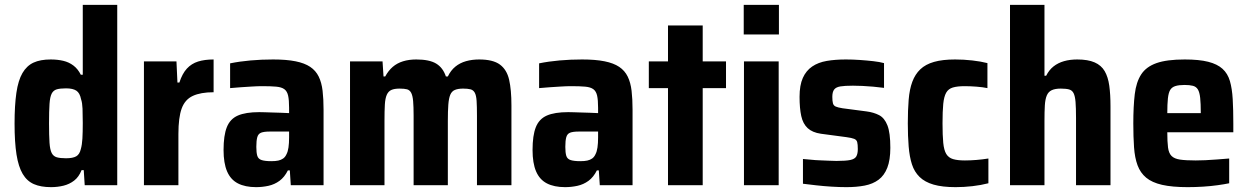

<svg xmlns="http://www.w3.org/2000/svg" viewBox="-20 -763 5142 791"><path d="M190 8Q148 8 119.5 -4.5Q91 -17 73.5 -46.5Q56 -76 48 -126.5Q40 -177 40 -254Q40 -329 47.5 -380.5Q55 -432 72.5 -462Q90 -492 118 -505Q146 -518 189 -518Q217 -518 240.5 -512.5Q264 -507 282.5 -493Q301 -479 313 -455H321V-743H463V0H329L325 -62H316Q305 -34 285.5 -19Q266 -4 241.5 2Q217 8 190 8ZM252 -111Q280 -111 294 -119Q308 -127 313 -149Q318 -166 319.5 -192Q321 -218 321 -256Q321 -291 320 -315.5Q319 -340 314 -354Q309 -380 294.5 -389.5Q280 -399 252 -399Q228 -399 214 -395Q200 -391 193 -377.5Q186 -364 184 -335Q182 -306 182 -255Q182 -204 184 -175Q186 -146 193 -132.5Q200 -119 214 -115Q228 -111 252 -111Z M573 0V-510H707L711 -423H719Q731 -460 750 -480.5Q769 -501 796 -509.5Q823 -518 860 -518V-383Q807 -383 774.5 -368Q742 -353 728.5 -316Q715 -279 715 -211V0Z M1035 8Q990 8 960 -7.5Q930 -23 915.5 -57Q901 -91 901 -145Q901 -205 914.5 -239Q928 -273 960 -287Q992 -301 1048 -301Q1058 -301 1072 -300.5Q1086 -300 1102.5 -299.5Q1119 -299 1136.5 -298.5Q1154 -298 1171 -297V-319Q1171 -351 1167 -369Q1163 -387 1151.5 -395.5Q1140 -404 1118 -406Q1096 -408 1061 -408Q1041 -408 1017.5 -406.5Q994 -405 971 -403.5Q948 -402 928 -400V-502Q967 -510 1012 -514Q1057 -518 1105 -518Q1160 -518 1197.5 -510.5Q1235 -503 1258 -487.5Q1281 -472 1293 -447.5Q1305 -423 1309 -389Q1313 -355 1313 -311V0H1178L1174 -61H1166Q1152 -33 1131.5 -18Q1111 -3 1086 2.5Q1061 8 1035 8ZM1098 -99Q1115 -99 1126.5 -101.5Q1138 -104 1146.5 -110Q1155 -116 1160 -127Q1166 -138 1168.5 -155.5Q1171 -173 1171 -197V-221H1091Q1068 -221 1056 -216.5Q1044 -212 1040 -198Q1036 -184 1036 -158Q1036 -134 1040 -121Q1044 -108 1058 -103.5Q1072 -99 1098 -99Z M1422 0V-510H1556L1560 -448H1567Q1580 -472 1598 -487.5Q1616 -503 1640.5 -510.5Q1665 -518 1695 -518Q1749 -518 1777 -501Q1805 -484 1817 -448H1825Q1837 -473 1856 -488.5Q1875 -504 1900 -511Q1925 -518 1954 -518Q2011 -518 2039.5 -497Q2068 -476 2077.5 -434.5Q2087 -393 2087 -329V0H1945V-286Q1945 -325 1943.5 -347.5Q1942 -370 1936 -381Q1930 -392 1918.5 -395Q1907 -398 1888 -398Q1867 -398 1854 -392.5Q1841 -387 1835 -372.5Q1829 -358 1827 -332Q1825 -306 1825 -264V0H1684V-286Q1684 -324 1682 -346.5Q1680 -369 1674 -380.5Q1668 -392 1657 -395Q1646 -398 1626 -398Q1605 -398 1592.5 -392.5Q1580 -387 1573.5 -372.5Q1567 -358 1565.5 -332Q1564 -306 1564 -264V0Z M2308 8Q2263 8 2233 -7.5Q2203 -23 2188.5 -57Q2174 -91 2174 -145Q2174 -205 2187.5 -239Q2201 -273 2233 -287Q2265 -301 2321 -301Q2331 -301 2345 -300.5Q2359 -300 2375.5 -299.5Q2392 -299 2409.5 -298.5Q2427 -298 2444 -297V-319Q2444 -351 2440 -369Q2436 -387 2424.5 -395.5Q2413 -404 2391 -406Q2369 -408 2334 -408Q2314 -408 2290.5 -406.5Q2267 -405 2244 -403.5Q2221 -402 2201 -400V-502Q2240 -510 2285 -514Q2330 -518 2378 -518Q2433 -518 2470.5 -510.5Q2508 -503 2531 -487.5Q2554 -472 2566 -447.5Q2578 -423 2582 -389Q2586 -355 2586 -311V0H2451L2447 -61H2439Q2425 -33 2404.5 -18Q2384 -3 2359 2.5Q2334 8 2308 8ZM2371 -99Q2388 -99 2399.5 -101.5Q2411 -104 2419.5 -110Q2428 -116 2433 -127Q2439 -138 2441.5 -155.5Q2444 -173 2444 -197V-221H2364Q2341 -221 2329 -216.5Q2317 -212 2313 -198Q2309 -184 2309 -158Q2309 -134 2313 -121Q2317 -108 2331 -103.5Q2345 -99 2371 -99Z M2732 0V-400H2653V-510H2732V-658H2875V-510H2971V-400H2875V0Z M3044 -621V-743H3189V-621ZM3045 0V-510H3188V0Z M3467 8Q3439 8 3406.5 6Q3374 4 3343 0.5Q3312 -3 3288 -6V-108Q3304 -107 3322 -105Q3340 -103 3358 -102.5Q3376 -102 3393.5 -101Q3411 -100 3426 -100Q3465 -100 3483.5 -104Q3502 -108 3508 -119Q3514 -130 3514 -149Q3514 -168 3511.5 -177.5Q3509 -187 3499 -191Q3489 -195 3467 -198L3362 -212Q3327 -217 3307.5 -235Q3288 -253 3281 -285Q3274 -317 3274 -364Q3274 -412 3287.5 -442Q3301 -472 3326 -489Q3351 -506 3386 -512Q3421 -518 3465 -518Q3492 -518 3521.5 -516Q3551 -514 3577.5 -511Q3604 -508 3622 -503V-401Q3600 -404 3577 -406Q3554 -408 3533 -409Q3512 -410 3494 -410Q3460 -410 3442 -407Q3424 -404 3416.5 -394Q3409 -384 3409 -364Q3409 -347 3411.5 -337.5Q3414 -328 3423 -324Q3432 -320 3451 -317L3550 -304Q3580 -300 3602 -288.5Q3624 -277 3636 -246.5Q3648 -216 3648 -154Q3648 -104 3635.5 -72Q3623 -40 3599.5 -22.5Q3576 -5 3542.5 1.5Q3509 8 3467 8Z M3917 8Q3862 8 3826 -2.5Q3790 -13 3768.5 -34Q3747 -55 3737 -86Q3727 -117 3723.5 -159.5Q3720 -202 3720 -255Q3720 -309 3723.5 -352Q3727 -395 3738.5 -426Q3750 -457 3771.5 -477.5Q3793 -498 3828 -508Q3863 -518 3915 -518Q3950 -518 3985.5 -514Q4021 -510 4048 -503V-400Q4029 -404 4003 -406Q3977 -408 3954 -408Q3924 -408 3905.5 -402.5Q3887 -397 3878 -381Q3869 -365 3866 -335Q3863 -305 3863 -255Q3863 -205 3866 -174.5Q3869 -144 3878.5 -128.5Q3888 -113 3906.5 -107.5Q3925 -102 3955 -102Q3977 -102 4002 -104Q4027 -106 4052 -110V-8Q4021 0 3986 4Q3951 8 3917 8Z M4141 0V-743H4283V-451H4290Q4302 -475 4320.5 -489.5Q4339 -504 4363.5 -511Q4388 -518 4418 -518Q4462 -518 4489.5 -506Q4517 -494 4531 -470Q4545 -446 4550 -410Q4555 -374 4555 -325V0H4413V-276Q4413 -319 4411 -343Q4409 -367 4403 -379Q4397 -391 4384.5 -394.5Q4372 -398 4350 -398Q4327 -398 4313 -391.5Q4299 -385 4292.5 -369.5Q4286 -354 4284.5 -328.5Q4283 -303 4283 -264V0Z M4873 8Q4809 8 4767.5 -1.5Q4726 -11 4702 -31Q4678 -51 4666.5 -82Q4655 -113 4652 -156Q4649 -199 4649 -254Q4649 -325 4655 -375Q4661 -425 4681.5 -456.5Q4702 -488 4744.5 -503Q4787 -518 4861 -518Q4920 -518 4957.5 -508.5Q4995 -499 5016.5 -479.5Q5038 -460 5047 -429Q5056 -398 5058.5 -354.5Q5061 -311 5061 -254V-218H4789Q4789 -179 4792 -155.5Q4795 -132 4806.5 -120.5Q4818 -109 4841.5 -105.5Q4865 -102 4906 -102Q4924 -102 4946 -103Q4968 -104 4993.5 -106Q5019 -108 5044 -110V-8Q5025 -4 4996.5 0Q4968 4 4936 6Q4904 8 4873 8ZM4927 -281V-297Q4927 -336 4924.5 -359.5Q4922 -383 4915 -394.5Q4908 -406 4894.5 -409.5Q4881 -413 4860 -413Q4837 -413 4822.5 -408.5Q4808 -404 4801 -392.5Q4794 -381 4791.5 -357.5Q4789 -334 4789 -297H4943Z"/></svg>

Font: Saira SemiCondensed
Style: Bold
Weight: 700
Width: 4
Designer: Hector Gatti with collaboration of the Omnibus-Type team
Foundry: Omnibus-Type
Version: Version 1.101